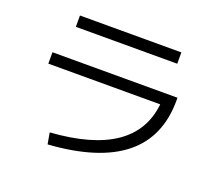

<svg xmlns="http://www.w3.org/2000/svg" viewBox="-127 -901 1253 1114"><g transform="rotate(20 500.0 -343.5)"><path d="M109.9 -472.2H881.8V-455.1Q881.8 -2 266.1 40L253.9 -29.8Q765.1 -64.9 800.8 -401.9H109.9ZM187 -657.2V-727.1H813V-657.2Z"/></g></svg>

Font: WebKoruri
Style: Regular
Weight: 400
Foundry: lindwurm / mohemohe
Version: Version 1.00